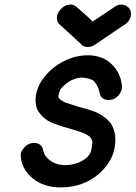

<svg xmlns="http://www.w3.org/2000/svg" viewBox="-20 -791 591 837"><path d="M238 -363Q237 -363 237 -364ZM362 -586Q343 -586 331 -601L245 -680Q228 -692 228 -712Q228 -732 241 -746Q260 -771 288 -771Q300 -771 310 -764Q376 -707 384 -697L484 -764Q496 -771 508 -771Q515 -771 522 -769Q551 -758 551 -731Q551 -698 516 -679L401 -601Q382 -586 362 -586ZM244 26Q171 26 123 -13Q70 -57 70 -120Q73 -132 84 -146Q103 -168 129 -168Q163 -168 169 -132Q172 -121 177 -113Q208 -71 266 -71Q315 -73 348 -96Q362 -106 369 -117Q379 -126 383 -172Q380 -185 372 -195L351 -208Q349 -208 346 -210Q333 -216 282 -231Q249 -239 219 -251Q165 -269 141 -317Q135 -336 135 -357Q135 -392 156 -430Q188 -484 245 -517Q302 -550 363 -550Q414 -550 452 -524Q508 -480 512 -412Q512 -395 498 -377Q480 -355 453 -355Q419 -355 413 -391V-393Q413 -395 412 -395Q408 -415 390 -437Q373 -451 333 -453Q331 -452 328 -452Q280 -446 243 -401Q237 -388 234 -370L238 -360V-363Q246 -353 258 -348Q259 -346 262 -345Q316 -327 324 -325Q352 -318 379 -309Q431 -293 463 -253Q483 -221 483 -182Q483 -96 411 -33Q342 26 244 26Z"/></svg>

Font: Bad Comic
Style: Italic
Weight: 400
Italic angle: -11°
Designer: GGBotNet
Foundry: GGBotNet
Version: 0.95